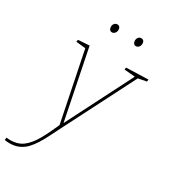

<svg xmlns="http://www.w3.org/2000/svg" viewBox="-278 -829 1032 1172"><g transform="rotate(30 238.0 -243.0)"><path d="M-50 233 -47 215Q-40 216 -33.5 216.5Q-27 217 -20 217Q33 217 69 189.5Q105 162 135 109Q165 56 198 -20L196 -7L95 -503L103 -497L29 -505L32 -520L111 -525L211 -29H206L447 -503L451 -498L369 -505L371 -520L526 -525L524 -510L456 -497L468 -503L209 5Q191 40 174.5 73.5Q158 107 139.5 136.5Q121 166 99.5 188.5Q78 211 49.5 223.5Q21 236 -16 236Q-30 236 -50 233ZM188 -663Q178 -663 172 -670.5Q166 -678 166 -690Q166 -704 174 -713Q182 -722 194 -722Q204 -722 210 -715Q216 -708 216 -696Q216 -683 208 -673Q200 -663 188 -663ZM357 -663Q347 -663 341 -670.5Q335 -678 335 -690Q335 -704 343 -713Q351 -722 363 -722Q373 -722 379 -715Q385 -708 385 -696Q385 -683 377 -673Q369 -663 357 -663Z"/></g></svg>

Font: Bitter Thin Thin
Style: Italic
Weight: 250
Italic angle: -9°
Version: Version 2.002